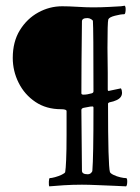

<svg xmlns="http://www.w3.org/2000/svg" viewBox="-20 -659 497 683"><path d="M155.3 3.9Q153.3 0 153.8 -12.7Q154.3 -25.4 157.2 -25.4Q163.1 -25.4 175.8 -28.8Q188.5 -32.2 199.7 -37.6Q210.9 -43 211.9 -46.9Q213.9 -57.6 215.3 -90.3Q216.8 -123 216.8 -178.7V-263.7Q216.8 -270.5 197.3 -270.5Q144.5 -270.5 106 -296.4Q67.4 -322.3 46.4 -364.3Q25.4 -406.2 25.4 -453.1Q25.4 -510.7 50.8 -551.8Q76.2 -592.8 116.2 -614.7Q156.2 -636.7 201.2 -636.7Q223.6 -636.7 255.4 -634.8Q287.1 -632.8 309.6 -632.8Q338.9 -632.8 367.2 -634.3Q395.5 -635.7 410.2 -636.7L423.8 -638.7Q427.7 -634.8 426.8 -621.6Q425.8 -608.4 421.9 -608.4Q409.2 -608.4 388.7 -603Q368.2 -597.7 365.2 -589.8Q362.3 -580.1 362.3 -488.3L363.3 -399.4V-340.8Q363.3 -334 368.2 -335.9L410.2 -344.7Q414.1 -337.9 414.1 -329.1Q414.1 -311.5 394.5 -302.7Q384.8 -297.9 369.1 -294.9Q364.3 -293 364.3 -290Q364.3 -70.3 371.1 -46.9Q373 -42 384.3 -36.6Q395.5 -31.2 408.2 -28.3Q420.9 -25.4 428.7 -25.4Q432.6 -25.4 432.6 -13.7Q432.6 0 428.7 3.9Q417 2.9 388.2 2Q359.4 1 327.1 -0.5Q294.9 -2 271.5 -2Q238.3 -2 206.5 0Q174.8 2 155.3 3.9ZM277.3 -322.3Q290 -322.3 306.6 -327.1Q312.5 -329.1 312.5 -334Q312.5 -446.3 312 -508.8Q311.5 -571.3 310.5 -584Q310.5 -586.9 304.2 -590.8Q297.9 -594.7 291 -594.7Q271.5 -594.7 271.5 -583Q270.5 -504.9 270 -440.9Q269.5 -377 269.5 -327.1Q269.5 -322.3 277.3 -322.3ZM292 -39.1Q298.8 -39.1 303.7 -43.5Q308.6 -47.9 308.6 -52.7Q310.5 -75.2 311.5 -130.9Q312.5 -186.5 312.5 -276.4Q312.5 -280.3 308.6 -280.3Q300.8 -280.3 293 -278.3Q285.2 -276.4 277.3 -275.4Q269.5 -273.4 269.5 -267.6L271.5 -51.8Q271.5 -39.1 292 -39.1Z"/></svg>

Font: Crimson Text SemiBold
Style: Regular
Weight: 600
Designer: Sebastian Kosch
Foundry: Sebastian Kosch
Version: Version 1.100; ttfautohint (v1.8.4)